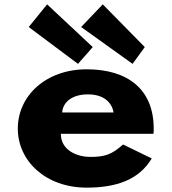

<svg xmlns="http://www.w3.org/2000/svg" viewBox="-20 -846 787 881"><path d="M684.3 -232C685.3 -238 685.3 -249 685.3 -256C685.3 -436 566.3 -528 377.7 -528C190.2 -528 61.7 -406 61.7 -256C61.7 -107 190.2 15 377.7 15C515.7 15 618.3 -22 676.3 -119L544.7 -183C492.7 -137 462.4 -126 393.5 -126C339 -126 259.2 -153 259.2 -232ZM265.2 -330C268.8 -377 310 -413 383.8 -413C446.7 -413 491.5 -384 501.2 -330ZM405.6 -630 337.8 -553 111.7 -722 196.2 -826ZM644.3 -630 588.3 -553 352.3 -722 451.5 -826Z"/></svg>

Font: Hussar
Style: BdSuprExt
Weight: 700
Foundry: Cannot Into Space Fonts
Version: Version 2.00